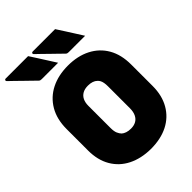

<svg xmlns="http://www.w3.org/2000/svg" viewBox="-288 -1063 1207 1207"><g transform="rotate(-45 316.0 -459.5)"><path d="M191 -939Q210 -911 226.5 -884Q243 -857 260.5 -830.5Q278 -804 295 -776Q274 -776 250.5 -776Q227 -776 202 -776Q177 -776 149 -776Q142 -776 137.5 -777.5Q133 -779 129 -783Q106 -806 87.5 -823.5Q69 -841 53.5 -856.5Q38 -872 21.5 -888Q5 -904 -15 -923Q-20 -928 -17.5 -933.5Q-15 -939 -9 -939Q27 -939 58 -939Q89 -939 121 -939Q153 -939 191 -939ZM431 -939Q450 -911 466.5 -884Q483 -857 500.5 -830.5Q518 -804 535 -776Q514 -776 490.5 -776Q467 -776 442 -776Q417 -776 389 -776Q382 -776 377.5 -777.5Q373 -779 369 -783Q346 -806 327.5 -823.5Q309 -841 293.5 -856.5Q278 -872 261.5 -888Q245 -904 225 -923Q220 -928 222.5 -933.5Q225 -939 231 -939Q267 -939 298 -939Q329 -939 361 -939Q393 -939 431 -939ZM326 -720Q412 -720 476.5 -687Q541 -654 576.5 -592.5Q612 -531 612 -443V-253Q612 -168 576.5 -106.5Q541 -45 477 -12.5Q413 20 324 20Q238 19 173.5 -13.5Q109 -46 73.5 -107Q38 -168 38 -253V-443Q38 -531 74.5 -593Q111 -655 175.5 -687.5Q240 -720 326 -720ZM238 -254Q238 -223 245.5 -206Q253 -189 263 -179Q273 -170 289 -164.5Q305 -159 327 -159Q353 -159 372 -169.5Q391 -180 401.5 -201.5Q412 -223 412 -254V-450Q412 -468 409.5 -481.5Q407 -495 402 -504.5Q397 -514 389 -521Q379 -531 363 -536.5Q347 -542 326 -542Q297 -542 277.5 -531Q258 -520 248 -499.5Q238 -479 238 -450Z"/></g></svg>

Font: Recursive Black
Style: Regular
Weight: 900
Version: Version 1.085